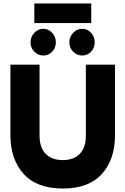

<svg xmlns="http://www.w3.org/2000/svg" viewBox="-20 -1072 723 1107"><path d="M178 -1052H506V-939H178ZM156 -828Q156 -860 178 -883Q200 -906 230 -906Q259 -906 280.5 -883Q302 -860 302 -828Q302 -796 281 -774Q260 -752 230 -752Q200 -752 178 -774Q156 -796 156 -828ZM380 -828Q380 -860 402 -883Q424 -906 454 -906Q484 -906 505 -883Q526 -860 526 -828Q526 -796 505 -774Q484 -752 454 -752Q424 -752 402 -774Q380 -796 380 -828ZM40 -293V-699H208V-291Q208 -221 243.5 -185Q279 -149 342 -149Q405 -149 440 -185Q475 -221 475 -291V-699H643V-293Q643 -153 567.5 -69Q492 15 342 15Q192 15 116 -69.5Q40 -154 40 -293Z"/></svg>

Font: Readiness
Style: Bold
Weight: 700
Designer: Katatrad Team
Foundry: CadsonDemak
Version: Version 1.00;January 16, 2020;FontCreator 12.0.0.2550 64-bit